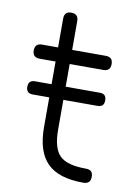

<svg xmlns="http://www.w3.org/2000/svg" viewBox="-73 -655 494 704"><g transform="rotate(10 174.0 -303.0)"><path d="M289 -286.5C289 -286.5 48 -286.5 48 -286.5C31.5 -286.5 23.5 -294.5 23.5 -311C23.5 -311 23.5 -311 23.5 -311C23.5 -327.5 31.5 -335.5 48 -335.5C48 -335.5 48 -335.5 48 -335.5C48 -335.5 289 -335.5 289 -335.5C305.5 -335.5 313.5 -327.5 313.5 -311C313.5 -311 313.5 -311 313.5 -311C313.5 -294.5 305.5 -286.5 289 -286.5C289 -286.5 289 -286.5 289 -286.5ZM286.5 0C286.5 0 286.5 0 286.5 0C225 0 180.5 -14 152 -42.5C123.5 -71 109.5 -115.5 109.5 -176.5C109.5 -176.5 109.5 -176.5 109.5 -176.5C109.5 -176.5 109.5 -420 109.5 -420C109.5 -420 50 -420 50 -420C32.5 -420 23.5 -429 23.5 -446.5C23.5 -446.5 23.5 -446.5 23.5 -446.5C23.5 -464 32.5 -472.5 50 -472.5C50 -472.5 50 -472.5 50 -472.5C50 -472.5 109.5 -472.5 109.5 -472.5C109.5 -472.5 109.5 -580 109.5 -580C109.5 -597.5 118 -606.5 135.5 -606.5C135.5 -606.5 135.5 -606.5 135.5 -606.5C153 -606.5 162 -597.5 162 -580C162 -580 162 -580 162 -580C162 -580 162 -472.5 162 -472.5C162 -472.5 287.5 -472.5 287.5 -472.5C305 -472.5 313.5 -464 313.5 -446.5C313.5 -446.5 313.5 -446.5 313.5 -446.5C313.5 -429 305 -420 287.5 -420C287.5 -420 287.5 -420 287.5 -420C287.5 -420 162 -420 162 -420C162 -420 162 -176.5 162 -176.5C162 -130 171 -97.5 189.5 -79.5C207.5 -61.5 240 -52.5 286.5 -52.5C286.5 -52.5 286.5 -52.5 286.5 -52.5C296 -52.5 303 -50.5 307.5 -46C311.5 -41.5 313.5 -35 313.5 -26.5C313.5 -26.5 313.5 -26.5 313.5 -26.5C313.5 -9 304.5 0 286.5 0Z"/></g></svg>

Font: Jura-Fortis-Regular
Style: Regular
Weight: 500
Designer: Daniel Johnson, Alexei Vanyashin, Mirko Velimirovic
Foundry: Daniel Johnson
Version: ""